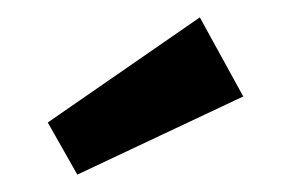

<svg xmlns="http://www.w3.org/2000/svg" viewBox="-20 -832 325 221"><path d="M260 -721 69 -631 35 -691 210 -812Z"/></svg>

Font: Fira Sans Compressed Medium
Style: Regular
Weight: 500
Width: 1
Designer: bBox Type GmbH & Carrois Corporate GbR & Edenspiekermann AG
Foundry: bBox Type GmbH & Carrois Corporate GbR & Edenspiekermann AG
Version: Version 4.301